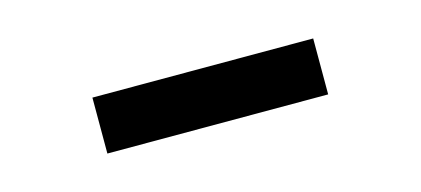

<svg xmlns="http://www.w3.org/2000/svg" viewBox="-26 -796 552 252"><g transform="rotate(-15 250.0 -670.0)"><path d="M100 -632V-708H400V-632Z"/></g></svg>

Font: Iosevka Web
Style: Bold
Weight: 700
Monospace: yes
Designer: Belleve Invis
Foundry: Belleve Invis
Version: Version 28.0.3; ttfautohint (v1.8.3)